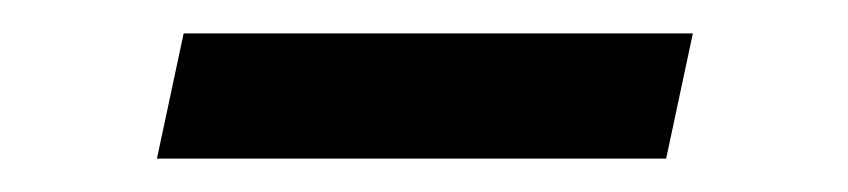

<svg xmlns="http://www.w3.org/2000/svg" viewBox="-20 -353 508 115"><path d="M90 -333H395L379 -258H74Z"/></svg>

Font: Roboto Serif
Style: Italic
Weight: 400
Italic angle: -10°
Designer: Greg Gazdowicz
Foundry: Commercial Type
Version: Version 1.008